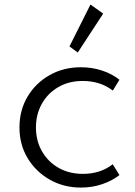

<svg xmlns="http://www.w3.org/2000/svg" viewBox="-20 -832 612 868"><path d="M345.5 16Q396.5 16 441.5 0.8Q486.5 -14.5 520 -40.5L489.5 -89.5Q434.5 -46 354.5 -46Q292 -46 244.2 -73.5Q196.5 -101 169.5 -148.5Q142.5 -196 142.5 -256Q142.5 -315 169 -362.5Q195.5 -410 243.2 -438Q291 -466 354 -466Q433.5 -466 490 -422.5L520 -471.5Q487 -498 441.5 -513Q396 -528 345.5 -528Q267 -528 204 -492.2Q141 -456.5 104.5 -395Q68 -333.5 68 -256Q68 -178 105.2 -116.5Q142.5 -55 205.5 -19.5Q268.5 16 345.5 16ZM331.5 -594.5 446.5 -770.5 389 -811.5 294 -622Z"/></svg>

Font: Spartan
Style: Regular
Weight: 400
Designer: Matt Bailey, Mirko Velimirovic
Foundry: Matt Bailey
Version: Version 1.003; ttfautohint (v1.8.3)